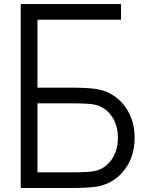

<svg xmlns="http://www.w3.org/2000/svg" viewBox="-20 -937 707 957"><path d="M166.7 -78.1H340.5Q429 -78.1 458.3 -85.9Q507.2 -99 537.4 -143.2Q567.7 -187.5 567.7 -250Q567.7 -312.5 537.4 -356.8Q507.2 -401 458.3 -414.1Q429 -421.9 340.5 -421.9H166.7ZM83.3 0V-916.7H166.7H583.3V-838.5H166.7V-500H340.5Q437.5 -500 479.2 -489.6Q555.3 -470.7 603.2 -405.9Q651 -341.1 651 -250Q651 -158.9 603.2 -94.1Q555.3 -29.3 479.2 -10.4Q437.5 0 340.5 0H166.7Z"/></svg>

Font: Monoid
Style: Regular
Weight: 400
Width: 4
Monospace: yes
Designer: Andreas Larsen (@larsenwork)
Version: Version 0.61